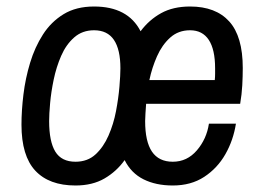

<svg xmlns="http://www.w3.org/2000/svg" viewBox="-20 -558 814 590"><path d="M212 12Q131 12 88.5 -33.5Q46 -79 46 -175Q46 -218 52 -267.5Q58 -317 72.5 -365Q87 -413 112 -452Q137 -491 175.5 -514.5Q214 -538 269 -538Q373 -538 412 -462Q438 -497 475 -517.5Q512 -538 564 -538Q643 -538 684.5 -492Q726 -446 726 -349Q726 -324 724.5 -296Q723 -268 718 -239H429Q428 -223 427 -209.5Q426 -196 426 -186Q426 -123 447 -92Q468 -61 511 -61Q555 -61 585 -96Q615 -131 622 -178H705Q697 -127 672.5 -84Q648 -41 607.5 -14.5Q567 12 511 12Q459 12 421 -7Q383 -26 363 -66Q338 -31 301 -9.5Q264 12 212 12ZM212 -61Q249 -61 273.5 -83.5Q298 -106 313.5 -141.5Q329 -177 336.5 -216.5Q344 -256 347 -291.5Q350 -327 350 -348Q350 -406 330 -435.5Q310 -465 269 -465Q233 -465 208 -443Q183 -421 168 -386.5Q153 -352 145 -313.5Q137 -275 134 -241Q131 -207 131 -186Q131 -123 150 -92Q169 -61 212 -61ZM439 -312H640Q641 -322 641 -331.5Q641 -341 641 -348Q641 -406 621.5 -435.5Q602 -465 564 -465Q528 -465 503 -442.5Q478 -420 462.5 -385Q447 -350 439 -312Z"/></svg>

Font: Archivo Narrow
Style: Italic
Weight: 400
Italic angle: -8°
Designer: Hector Gatti
Foundry: Omnibus-Type
Version: Version 3.002